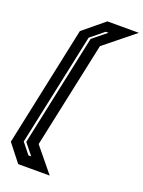

<svg xmlns="http://www.w3.org/2000/svg" viewBox="-177 -829 827 1108"><g transform="rotate(20 237.0 -275.0)"><path d="M81 200 -3 93 153 -643 283 -750H476.5L291.5 -601L152.5 51L274.5 200ZM119.5 132.5H136.5L81 63.5L226.5 -621.5L311.5 -690.5H294.5L213.5 -624.5L66.5 66.5Z"/></g></svg>

Font: Tourney Condensed Regular
Style: Bold Italic
Weight: 700
Width: 3
Italic angle: -12°
Designer: Tyler Finck
Foundry: Etcetera Type Co
Version: Version 1.010; ttfautohint (v1.8.3)